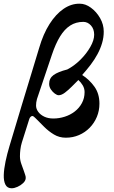

<svg xmlns="http://www.w3.org/2000/svg" viewBox="-83 -724 609 1029"><path d="M-20.6 285Q-44 285 -53.9 265.5Q-63.8 246 -62.8 213.6Q-61.7 181.2 -53.2 140.8Q-44.7 100.4 -32.3 59.3Q6.5 -70.2 35.5 -166.4Q64.4 -262.6 87 -335.6Q109.7 -408.6 126.9 -467.2Q148.8 -542.4 182.5 -595.3Q216.2 -648.3 257.7 -676.6Q299.2 -705 344.7 -704.2Q374.9 -704.2 404.3 -682.7Q433.7 -661.2 453.4 -627Q473 -592.9 473 -554.6Q473 -523.5 464.2 -493.6Q455.5 -463.7 439.8 -434.3Q424.1 -404.9 402.9 -377.1Q381.6 -349.3 357.4 -322.1Q395.7 -297.6 422.8 -259.9Q449.9 -222.3 449.9 -168.5Q449.9 -130.9 436.2 -97.9Q422.5 -64.9 397.9 -39.6Q373.3 -14.3 340.5 -0.2Q307.8 14 269.8 14Q234.7 14 206.1 -3.2Q177.5 -20.4 153.5 -44.4Q129.4 -68.5 108.8 -89.3Q103.6 -94.7 98.6 -98.6Q93.6 -102.4 90.4 -102.4Q86 -102.4 81 -97.8Q76 -93.1 73.8 -85.7L34.1 39.9Q28.5 57.7 26.2 77.4Q23.9 97.1 23.9 113Q23.9 134.5 31.8 155.9Q39.8 177.3 44.7 191.7Q48.7 203.6 52.2 213.9Q55.7 224.1 54.8 231.2Q54 244.8 41.2 257.1Q28.3 269.4 11 277.2Q-6.2 285 -20.6 285ZM203 -88.9Q233.6 -88.9 263.5 -98.4Q293.4 -107.8 317.6 -126.4Q341.8 -145.1 356 -171.6Q370.3 -198.1 370.3 -230.5Q370.3 -249.9 360.4 -266.6Q350.5 -283.2 337 -295.2Q321.4 -279.7 302.4 -260.6Q283.5 -241.4 265 -227.5Q246.6 -213.6 231.1 -213.6Q222.9 -213.6 211 -222.2Q199 -230.9 189.7 -244.7Q180.4 -258.4 180.4 -274.4Q180.4 -304.6 204 -321.8Q227.5 -338.9 277.5 -351.7Q314.5 -370.8 347.3 -403.2Q380 -435.6 400.9 -472.1Q421.7 -508.5 421.7 -537.8Q421.7 -568.7 404.3 -587.7Q386.9 -606.8 363.5 -606.8Q323.7 -606.8 293.2 -587.1Q262.7 -567.5 238.9 -528.6Q215 -489.8 195.1 -430.4L115.1 -193.2Q112.4 -183.9 111.3 -175Q110.2 -166.2 110.2 -158.5Q110.2 -140.6 121.9 -124.7Q133.5 -108.7 154.3 -98.8Q175 -88.9 203 -88.9Z"/></svg>

Font: EB Garamond
Style: Italic
Weight: 400
Italic angle: -17.2°
Designer: Georg Duffner and Octavio Pardo
Foundry: Georg Duffner
Version: Version 1.001